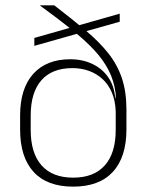

<svg xmlns="http://www.w3.org/2000/svg" viewBox="-20 -684 546 716"><path d="M253 12Q155.5 12 105.2 -43Q55 -98 55 -201V-253.5Q55 -354 104 -408.5Q153 -463 242 -463Q288.5 -463 325.2 -445.2Q362 -427.5 384.2 -395Q406.5 -362.5 409.5 -318L421 -317.5L411.5 -269Q410 -309 397 -339.2Q384 -369.5 362 -389.5Q340 -409.5 311.5 -419.8Q283 -430 250 -430Q174 -430 134.2 -384.5Q94.5 -339 94.5 -253.5V-199.5Q94.5 -113 135 -67.2Q175.5 -21.5 253 -21.5Q330 -21.5 370.8 -67.2Q411.5 -113 411.5 -199.5Q411.5 -225.5 411.5 -251Q411.5 -276.5 411.5 -303.5Q411 -312.5 411 -319.2Q411 -326 411.5 -334.5Q405.5 -382 385.5 -421.2Q365.5 -460.5 330.8 -497.8Q296 -535 245.8 -575Q195.5 -615 129 -663.5V-664H182.5Q249.5 -612.5 300 -570Q350.5 -527.5 384 -485.2Q417.5 -443 434.5 -392.5Q451.5 -342 451.5 -275V-201.5Q451.5 -98 400.8 -43Q350 12 253 12ZM426.5 -603 108 -513V-542.5L426.5 -633Z"/></svg>

Font: Anek Kannada ExtraLight
Style: Regular
Weight: 250
Version: Version 1.003